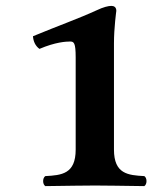

<svg xmlns="http://www.w3.org/2000/svg" viewBox="-20 -630 554 652"><path d="M367 -122V-483C367 -536 375 -593 375 -593C375 -606 367 -610 358 -610C348 -610 331 -606 308 -595C247 -567 179 -543 92 -507C93 -490 100 -474 114 -464C168 -487 204 -489 218 -489C231 -489 237 -485 237 -435V-122C237 -39 189 -35 134 -32C124 -26 124 -4 134 2C216 1 263 0 303 0C343 0 388 1 470 2C480 -4 480 -26 470 -32C415 -35 367 -39 367 -122Z"/></svg>

Font: Libertinus Serif
Style: Bold
Weight: 700
Designer: Philipp H. Poll, Khaled Hosny
Foundry: Caleb Maclennan
Version: Version 7.050;RELEASE